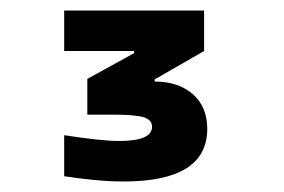

<svg xmlns="http://www.w3.org/2000/svg" viewBox="-20 -750 540 365"><path d="M215 -405Q188 -405 157.5 -408Q127 -411 102 -415V-493Q134 -488 161 -485Q188 -482 207 -482Q269 -482 269 -509Q269 -522 253.5 -527Q238 -532 197 -532H146V-600L235 -649V-653H102V-730H368V-653L274 -599V-595Q319 -595 346.5 -571Q374 -547 374 -505Q374 -405 215 -405Z"/></svg>

Font: M PLUS Code Latin SemiBold
Style: Regular
Weight: 600
Designer: Coji Morishita
Foundry: UNDERFOREST DESIGN
Version: Version 1.002; ttfautohint (v1.8.3)